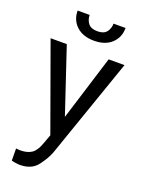

<svg xmlns="http://www.w3.org/2000/svg" viewBox="-173 -808 818 1099"><g transform="rotate(20 236.5 -258.5)"><path d="M217.3 -54.7 364.3 -528.3H460.9L249 81.5Q234.4 120.6 199.2 167Q164.1 213.4 92.3 213.4Q81.1 213.4 64.7 210.7Q48.3 208 41.5 205.6L41 132.3Q44.9 132.8 53.5 133.5Q62 134.3 65.4 134.3Q111.3 134.3 137.2 115.5Q163.1 96.7 179.7 47.9ZM109.4 -528.3 246.6 -118.2 270 -22.9 205.1 10.3 10.7 -528.3ZM320.8 -730H394Q394 -672.4 355 -636Q315.9 -599.6 248.5 -599.6Q180.7 -599.6 141.4 -636Q102.1 -672.4 102.1 -730H175.3Q175.3 -701.2 191.9 -679.2Q208.5 -657.2 248.5 -657.2Q287.6 -657.2 304.2 -679.2Q320.8 -701.2 320.8 -730Z"/></g></svg>

Font: RobotoDEMO
Style: Regular
Weight: 400
Designer: Christian Robertson
Foundry: Google
Version: Version 2.136